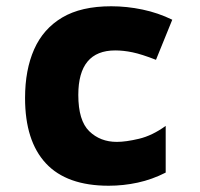

<svg xmlns="http://www.w3.org/2000/svg" viewBox="-20 -583 640 613"><path d="M327 10Q193 10 126.5 -61.5Q60 -133 60 -270Q60 -360 89 -425.5Q118 -491 178.5 -527Q239 -563 335 -563Q385 -563 435 -552.5Q485 -542 530 -520L478 -392Q432 -410 403 -416Q374 -422 348 -422Q230 -422 230 -280Q230 -198 265 -164Q300 -130 353 -130Q382 -130 424 -140Q466 -150 509 -181V-32Q466 -10 420 0Q374 10 327 10Z"/></svg>

Font: Noto Sans Mono Black
Style: Regular
Weight: 900
Designer: Monotype Design Team
Foundry: Monotype Imaging Inc.
Version: Version 2.014